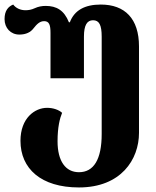

<svg xmlns="http://www.w3.org/2000/svg" viewBox="-20 -570 686 844"><path d="M327 254C512 254 591 131 591 14V-366C591 -488 529 -550 423 -550C353 -550 307 -525 287 -472H283C262 -525 228 -544 181 -544C164 -544 148 -541 133 -534C118 -527 105 -525 92 -525C70 -525 50 -534 38 -550C16 -541 0 -523 0 -486C0 -447 27 -418 65 -418C95 -418 115 -429 127 -445C142 -464 155 -477 174 -477C196 -477 202 -461 202 -425V-226H349V-409C349 -460 363 -481 389 -481C416 -481 427 -460 427 -409V19C427 131 392 187 327 187C268 187 233 138 233 51C233 -11 243 -50 253 -74C239 -87 214 -96 187 -96C133 -96 70 -51 70 49C70 171 160 254 327 254Z"/></svg>

Font: Noto Serif Georgian ExtraCondensed Black
Style: Regular
Weight: 900
Width: 2
Designer: Monotype Design Team, Akaki Razmadze
Foundry: Google LLC
Version: Version 2.003